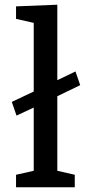

<svg xmlns="http://www.w3.org/2000/svg" viewBox="-20 -794 386 814"><path d="M50 -304 30 -362 123 -406V-697L48 -714V-767L223 -774V-454L300 -491L320 -433L223 -386V-70L297 -53V0H48V-53L123 -70V-338Z"/></svg>

Font: Bitter Medium
Style: Regular
Weight: 500
Designer: Sol Matas, and Bitter project Authors
Foundry: Sol Matas
Version: Version 2.001